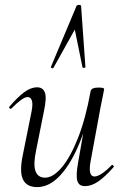

<svg xmlns="http://www.w3.org/2000/svg" viewBox="-20 -752 505 785"><path d="M131.8 13Q89 13 73.9 -18.3Q58.8 -49.6 73.4 -119L109.2 -297Q115 -327.6 110.1 -341.4Q105.2 -355.2 93 -355.2Q82.2 -355.2 65.2 -342.8Q48.2 -330.4 27.4 -309Q23.4 -305 19.4 -309Q15.4 -313 19.4 -317Q52.2 -355 79 -375Q105.8 -395 131.6 -395Q156 -395 163.7 -373.2Q171.4 -351.4 159.6 -297L127.8 -138Q115.4 -80.4 125 -53Q134.6 -25.6 164.4 -25.6Q196.6 -25.6 231.9 -66.8Q267.2 -108 298.6 -187.1Q330 -266.2 350.4 -378.8L362.8 -377.8Q343 -261.4 307.6 -173.2Q272.2 -85 227.2 -36Q182.2 13 131.8 13ZM327.2 9Q302.4 9 296.1 -12.7Q289.8 -34.4 299.2 -86.6L350.4 -378.8Q353 -394 382.4 -394Q396.8 -394 401.3 -392.2Q405.8 -390.4 405.8 -387.6Q405.8 -384.4 400.8 -361.2Q395.8 -338 390.8 -312L349.8 -89Q340 -30.4 366.4 -30.4Q378 -30.4 396.1 -42Q414.2 -53.6 435.6 -76Q438.6 -80 443 -75.5Q447.4 -71 443.6 -67.8Q409.2 -28.8 381.5 -9.9Q353.8 9 327.2 9ZM311.6 -727 329.2 -478Q329.2 -475 323.3 -474.5Q317.4 -474 317.2 -477L285.8 -631.2L198.2 -474Q197 -472 192 -473.5Q187 -475 188 -478L292.6 -727Q294.8 -732 303.2 -732Q311.6 -732 311.6 -727Z"/></svg>

Font: Cormorant Infant Light
Style: Italic
Weight: 300
Italic angle: -10°
Designer: Christian Thalmann (Catharsis Fonts)
Foundry: Catharsis Fonts
Version: Version 4.001